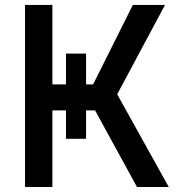

<svg xmlns="http://www.w3.org/2000/svg" viewBox="-20 -747 715 767"><path d="M243.6 -533V-409.8H189.3V-727.3H79.9V0H189.3V-306.1H243.6V-192.5H323.9V-306.1H359.7L527.3 0H654.1L448.2 -370.4L639.2 -727.3H510.7L351.9 -409.8H323.9V-533Z"/></svg>

Font: Margiela Sans Medium
Style: Regular
Weight: 500
Designer: Stefan Endress, Andreas Faust
Version: Version 1.100;FEAKit 1.0